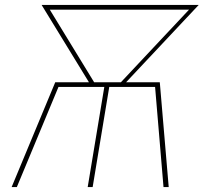

<svg xmlns="http://www.w3.org/2000/svg" viewBox="-20 -755 840 775"><path d="M27 0 203 -423H339L148 -735H782L489 -423H625L661 0H640L606 -404H421L354 0H334L401 -404H216L48 0ZM468 -423 743 -716H181L360 -423Z"/></svg>

Font: Iosevka Aile Thin Oblique
Style: Regular
Weight: 100
Italic angle: -9°
Designer: Belleve Invis
Foundry: Belleve Invis
Version: Version 31.1.0; ttfautohint (v1.8.4)